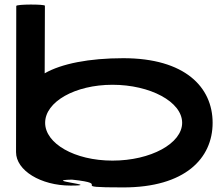

<svg xmlns="http://www.w3.org/2000/svg" viewBox="-20 -810 969 838"><path d="M50 -146C50 -66 158 0 288 0C433 0 157 -23 294 -26C484 -6 260 8 518 8C787 8 908 -118 908 -274C908 -430 787 -556 518 -556C369 -556 248 -532 175 -490L176 -785C176 -792 51 -792 51 -784ZM177 -274C177 -366 308 -440 471 -440C635 -440 775 -366 775 -274C775 -184 638 -109 471 -109C305 -109 177 -184 177 -274Z"/></svg>

Font: Ampere
Style: UltExt
Weight: 400
Version: Version 1